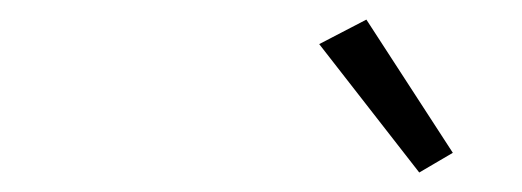

<svg xmlns="http://www.w3.org/2000/svg" viewBox="-20 -933 530 195"><path d="M439.9 -777.8 352.1 -913.1 304.2 -888.2 405.8 -757.8Z"/></svg>

Font: Comic Neue Angular Light Italic
Style: Regular
Weight: 300
Italic angle: -12°
Designer: Craig Rozynski
Foundry: Craig Rozynski
Version: Version 2.003